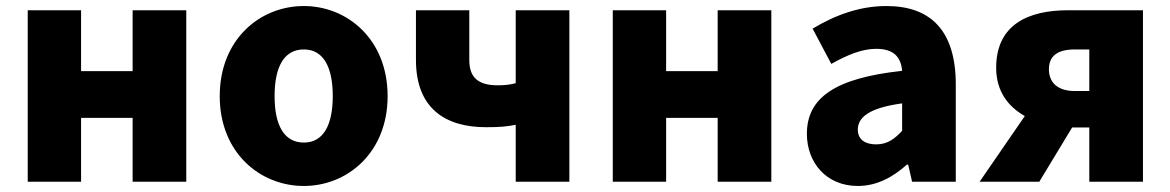

<svg xmlns="http://www.w3.org/2000/svg" viewBox="-20 -603 3883 637"><path d="M72 0H249V-212H420V0H598V-569H420V-367H249V-569H72Z M988 14C1132 14 1266 -96 1266 -284C1266 -473 1132 -583 988 -583C843 -583 709 -473 709 -284C709 -96 843 14 988 14ZM988 -130C921 -130 891 -190 891 -284C891 -379 921 -439 988 -439C1054 -439 1084 -379 1084 -284C1084 -190 1054 -130 988 -130Z M1691 0H1869V-569H1691V-327C1672 -322 1655 -320 1631 -320C1564 -320 1537 -348 1537 -404V-569H1360V-404C1360 -243 1458 -181 1592 -181C1639 -181 1661 -183 1691 -189Z M2013 0H2190V-212H2361V0H2539V-569H2361V-367H2190V-569H2013Z M2826 14C2889 14 2942 -15 2989 -57H2993L3006 0H3151V-323C3151 -501 3068 -583 2921 -583C2832 -583 2751 -553 2676 -508L2738 -391C2795 -423 2842 -441 2887 -441C2945 -441 2969 -414 2973 -368C2751 -344 2657 -279 2657 -159C2657 -64 2721 14 2826 14ZM2887 -124C2850 -124 2826 -140 2826 -173C2826 -213 2862 -245 2973 -260V-169C2947 -141 2923 -124 2887 -124Z M3594 -301H3546C3488 -301 3460 -330 3460 -373C3460 -417 3488 -439 3546 -439H3594ZM3524 -569C3392 -569 3285 -522 3285 -378C3285 -300 3325 -249 3380 -218L3230 0H3428L3537 -180H3594V0H3772V-569Z"/></svg>

Font: Noto Sans CJK KR Black
Style: Regular
Weight: 900
Designer: Ryoko NISHIZUKA (kana & ideographs); Paul D. Hunt (Latin, Greek & Cyrillic); Wenlong ZHANG (bopomofo); Sandoll Communica
Foundry: Adobe Systems Incorporated
Version: Version 1.004;PS 1.004;hotconv 1.0.82;makeotf.lib2.5.63406